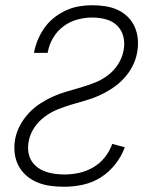

<svg xmlns="http://www.w3.org/2000/svg" viewBox="-20 -702 590 734"><path d="M226 12Q199 12 173 8.5Q147 5 123.5 -4.5Q100 -14 81 -30.5Q62 -47 50.5 -69Q39 -91 36 -117.5Q33 -144 38 -171Q43 -197 56.5 -222.5Q70 -248 89.5 -269Q109 -290 133.5 -306Q158 -322 184 -333.5Q210 -345 236.5 -352.5Q263 -360 290 -368Q317 -376 343.5 -386.5Q370 -397 393 -414.5Q416 -432 431.5 -456.5Q447 -481 452 -507Q458 -535 452 -560.5Q446 -586 428.5 -603.5Q411 -621 385.5 -628Q360 -635 332 -635Q305 -635 276.5 -627.5Q248 -620 223.5 -602Q199 -584 183.5 -558Q168 -532 163 -504L162 -500H110L111 -506Q116 -530 126.5 -554Q137 -578 152.5 -599Q168 -620 189.5 -636.5Q211 -653 235 -663.5Q259 -674 283.5 -678Q308 -682 332 -682Q358 -682 383.5 -678Q409 -674 430.5 -664Q452 -654 469 -637Q486 -620 495.5 -598Q505 -576 507 -551Q509 -526 504 -500Q499 -473 486 -448Q473 -423 453 -401.5Q433 -380 408.5 -364Q384 -348 358.5 -336.5Q333 -325 306 -317.5Q279 -310 252.5 -302Q226 -294 200 -283.5Q174 -273 150.5 -255.5Q127 -238 111 -214Q95 -190 90 -163Q86 -144 88 -125Q90 -106 98.5 -90.5Q107 -75 121 -64Q135 -53 152.5 -46.5Q170 -40 189 -37.5Q208 -35 227 -35Q254 -35 282 -41Q310 -47 336 -62Q362 -77 381 -101Q400 -125 409 -152L457 -139Q445 -105 421 -74.5Q397 -44 365.5 -24Q334 -4 297.5 4Q261 12 226 12Z"/></svg>

Font: Lode Dark Term
Style: Italic
Weight: 400
Italic angle: -11°
Monospace: yes
Designer: Belleve Invis
Foundry: Belleve Invis
Version: Version 29.2.0